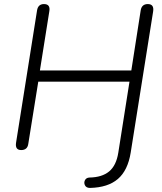

<svg xmlns="http://www.w3.org/2000/svg" viewBox="-20 -731 796 943"><path d="M422 192Q404 192 397.5 179.5Q391 167 397 154.5Q403 142 419 141Q481 140 516 111Q551 82 561 19L616 -330H168L119 -25Q115 6 84 6Q53 6 59 -31L162 -680Q167 -711 196 -711Q229 -711 222 -674L176 -385H625L671 -680Q676 -711 706 -711Q738 -711 732 -674L622 18Q608 106 559 148Q510 190 422 192Z"/></svg>

Font: Nunito Light
Style: Italic
Weight: 300
Italic angle: -9°
Designer: Vernon Adams
Foundry: Vernon Adams
Version: Version 3.601; ttfautohint (v1.8.2.53-6de2)